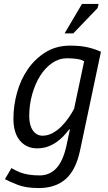

<svg xmlns="http://www.w3.org/2000/svg" viewBox="-20 -740 545 972"><path d="M385 23Q364 121 312.5 166.5Q261 212 176 212Q111 212 69 195.5Q27 179 5 167L38 111Q46 115 57.5 121.5Q69 128 85.5 134Q102 140 125.5 144Q149 148 181 148Q231 148 265 112Q299 76 316 -1L334 -85H330Q316 -66 299.5 -49Q283 -32 263 -18.5Q243 -5 219.5 3Q196 11 168 11Q114 11 81 -28Q48 -67 48 -139Q48 -206 66.5 -272Q85 -338 121.5 -390.5Q158 -443 211.5 -476Q265 -509 335 -509Q389 -509 426 -500Q463 -491 491 -478ZM196 -53Q221 -53 245.5 -66Q270 -79 290.5 -99.5Q311 -120 327.5 -144Q344 -168 355 -189L406 -430Q390 -439 367 -442Q344 -445 320 -445Q279 -445 244 -421Q209 -397 183.5 -356.5Q158 -316 143 -263Q128 -210 128 -152Q128 -106 146.5 -79.5Q165 -53 196 -53ZM395 -720H479L474 -699L351 -571H307Z"/></svg>

Font: PT Sans
Style: Italic
Weight: 400
Italic angle: -12°
Designer: A.Korolkova, O.Umpeleva, V.Yefimov
Foundry: ParaType Ltd
Version: Version 2.003W OFL